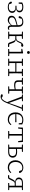

<svg xmlns="http://www.w3.org/2000/svg" viewBox="2646 -3400 1005 6336"><g transform="rotate(90 3148.0 -232.5)"><path d="M216 12Q169 12 130.5 -0.5Q92 -13 66.5 -37Q41 -61 32 -95Q34 -104 38.5 -110Q43 -116 49.5 -119.5Q56 -123 65 -123Q80 -123 89.5 -113.5Q99 -104 103 -88L129 -12L84 -49Q108 -35 139 -27.5Q170 -20 210 -20Q280 -20 316 -49.5Q352 -79 352 -132Q352 -165 338 -189.5Q324 -214 295 -226.5Q266 -239 220 -239H170V-275H212Q254 -275 281.5 -286.5Q309 -298 323 -320Q337 -342 337 -372Q337 -418 305 -442Q273 -466 208 -466Q171 -466 142.5 -458Q114 -450 89 -436L115 -463L100 -347H62V-464Q89 -479 127.5 -489.5Q166 -500 215 -500Q297 -500 342.5 -467Q388 -434 388 -376Q388 -341 371 -316Q354 -291 323.5 -277Q293 -263 251 -259L252 -258Q288 -256 316.5 -247.5Q345 -239 365 -223Q385 -207 395.5 -184Q406 -161 406 -131Q406 -91 383.5 -58Q361 -25 318.5 -6.5Q276 12 216 12Z M639 13Q579 13 540 -20.5Q501 -54 501 -114Q501 -152 517.5 -180Q534 -208 567.5 -229Q601 -250 653 -266Q684 -275 714 -283Q744 -291 774.5 -299Q805 -307 834 -314V-286Q793 -275 750 -262Q707 -249 666 -236Q627 -224 602 -207.5Q577 -191 565.5 -170Q554 -149 554 -123Q554 -78 581.5 -53.5Q609 -29 657 -29Q688 -29 713.5 -41Q739 -53 766 -76Q793 -99 826 -133L829 -88H807Q784 -58 759.5 -35.5Q735 -13 706 0Q677 13 639 13ZM898 11Q859 11 837.5 -16.5Q816 -44 814 -100L812 -102V-331Q812 -382 799 -411.5Q786 -441 759 -453.5Q732 -466 691 -466Q658 -466 629.5 -458Q601 -450 575 -434L603 -463L584 -380Q580 -362 571 -353.5Q562 -345 547 -345Q532 -345 523.5 -353.5Q515 -362 513 -374Q529 -435 578.5 -467.5Q628 -500 702 -500Q754 -500 790 -483.5Q826 -467 845 -431Q864 -395 864 -339V-108Q864 -62 878 -45Q892 -28 915 -28Q929 -28 939.5 -32.5Q950 -37 958 -43L971 -20Q958 -7 940 2Q922 11 898 11Z M1026 0V-33L1135 -38H1153L1260 -33V0ZM1026 -455V-487H1260V-455L1153 -449H1135ZM1116 0Q1116 -30 1116.5 -67Q1117 -104 1117 -143Q1117 -182 1117 -216V-271Q1117 -306 1117 -344.5Q1117 -383 1116.5 -420.5Q1116 -458 1116 -487H1171Q1171 -458 1170.5 -420.5Q1170 -383 1170 -343Q1170 -303 1170 -267V-228Q1170 -188 1170 -147Q1170 -106 1170.5 -68Q1171 -30 1171 0ZM1384 -46 1342 -159Q1332 -189 1318.5 -206Q1305 -223 1286 -229.5Q1267 -236 1237 -236H1149V-270H1231Q1264 -270 1287 -280.5Q1310 -291 1327.5 -316Q1345 -341 1361 -383Q1376 -425 1394 -449.5Q1412 -474 1435 -486Q1458 -498 1490 -500Q1506 -497 1515 -488.5Q1524 -480 1524 -465Q1524 -449 1511.5 -439Q1499 -429 1474 -429Q1452 -429 1434.5 -434.5Q1417 -440 1403 -447L1448 -463Q1432 -447 1417.5 -425.5Q1403 -404 1387 -361Q1373 -327 1357 -304.5Q1341 -282 1319.5 -269.5Q1298 -257 1269 -252V-253Q1303 -251 1327 -241Q1351 -231 1368 -210.5Q1385 -190 1397 -155L1450 -14L1416 -39L1532 -31V0Q1518 3 1501.5 4.5Q1485 6 1470 6Q1430 6 1412.5 -5Q1395 -16 1384 -46Z M1597 0V-33L1707 -38H1725L1831 -33V0ZM1688 0Q1689 -30 1689 -67Q1689 -104 1689.5 -143Q1690 -182 1690 -215V-266Q1690 -311 1689.5 -352.5Q1689 -394 1688 -433L1593 -435V-465L1725 -492L1743 -489L1742 -375V-215Q1742 -182 1742.5 -143Q1743 -104 1743 -67Q1743 -30 1744 0ZM1712 -623Q1692 -623 1678.5 -636Q1665 -649 1665 -669Q1665 -689 1678.5 -702Q1692 -715 1712 -715Q1732 -715 1745.5 -702Q1759 -689 1759 -669Q1759 -649 1745.5 -636Q1732 -623 1712 -623Z M2008 0Q2008 -30 2008.5 -67Q2009 -104 2009 -143Q2009 -182 2009 -216V-271Q2009 -306 2009 -344.5Q2009 -383 2008.5 -420.5Q2008 -458 2008 -487H2063Q2063 -458 2062.5 -420Q2062 -382 2062 -342Q2062 -302 2062 -264V-242Q2062 -196 2062 -151.5Q2062 -107 2062.5 -68.5Q2063 -30 2063 0ZM2345 0Q2346 -30 2346 -68.5Q2346 -107 2346.5 -151Q2347 -195 2347 -242V-264Q2347 -302 2346.5 -342Q2346 -382 2346 -420Q2346 -458 2345 -487H2401Q2400 -458 2400 -420.5Q2400 -383 2399.5 -344.5Q2399 -306 2399 -271V-216Q2399 -182 2399.5 -143Q2400 -104 2400 -67Q2400 -30 2401 0ZM1918 0V-33L2027 -38H2045L2152 -33V0ZM1918 -455V-487H2152V-455L2045 -449H2027ZM2256 0V-33L2364 -38H2383L2490 -33V0ZM2256 -455V-487H2490V-455L2383 -449H2364ZM2041 -236V-271H2367V-236Z M2788 -197Q2730 -197 2695.5 -211Q2661 -225 2646 -254.5Q2631 -284 2631 -330Q2631 -369 2631 -408.5Q2631 -448 2632 -487H2684Q2684 -462 2683.5 -437.5Q2683 -413 2683 -388.5Q2683 -364 2683 -337Q2683 -300 2693.5 -277Q2704 -254 2730 -244.5Q2756 -235 2800 -235Q2828 -235 2853 -237Q2878 -239 2901 -243.5Q2924 -248 2946 -255V-223Q2925 -216 2900 -210Q2875 -204 2847 -200.5Q2819 -197 2788 -197ZM2925 0Q2926 -30 2926 -67.5Q2926 -105 2926.5 -144.5Q2927 -184 2927 -220V-271Q2927 -306 2926.5 -344.5Q2926 -383 2926 -420.5Q2926 -458 2925 -487H2981Q2980 -458 2980 -420.5Q2980 -383 2979.5 -344.5Q2979 -306 2979 -271V-216Q2979 -182 2979.5 -143Q2980 -104 2980 -67Q2980 -30 2981 0ZM2550 -455V-487H2774V-455L2667 -449H2648ZM2831 0V-33L2943 -38H2962L3070 -33V0ZM2836 -455V-487H3070V-455L2963 -449H2944Z M3173 250Q3148 250 3130 244.5Q3112 239 3101 229.5Q3090 220 3088 209Q3091 195 3103.5 186.5Q3116 178 3135 178Q3154 178 3169.5 185.5Q3185 193 3201 207L3225 228L3200 229L3204 221Q3233 210 3257.5 187.5Q3282 165 3303 131Q3324 97 3342 52L3362 1L3372 -2L3458 -256L3543 -487H3586L3381 43Q3355 110 3324.5 156Q3294 202 3257 226Q3220 250 3173 250ZM3356 49 3154 -487H3214L3377 -25L3394 -18ZM3099 -456V-487H3319V-456L3210 -449H3190ZM3437 -456V-487H3639V-456L3559 -449H3540Z M3921 12Q3848 12 3796.5 -18.5Q3745 -49 3717 -105.5Q3689 -162 3689 -241Q3689 -324 3719.5 -382Q3750 -440 3805 -470Q3860 -500 3934 -500Q3982 -500 4018.5 -490Q4055 -480 4087 -464L4086 -349H4049L4035 -462L4066 -432Q4036 -449 4005.5 -457.5Q3975 -466 3935 -466Q3874 -466 3831.5 -440.5Q3789 -415 3766.5 -366Q3744 -317 3744 -247Q3744 -176 3766.5 -127.5Q3789 -79 3830.5 -53.5Q3872 -28 3930 -28Q3966 -28 3993.5 -37.5Q4021 -47 4043.5 -64.5Q4066 -82 4087 -106L4110 -87Q4090 -58 4064.5 -35.5Q4039 -13 4004 -0.5Q3969 12 3921 12ZM3728 -237V-268L4013 -273V-233Z M4185 -329 4192 -487H4666L4674 -329H4638L4614 -478L4640 -453H4218L4244 -478L4221 -329ZM4303 0V-33L4420 -38H4438L4555 -33V0ZM4402 0Q4402 -30 4402.5 -67Q4403 -104 4403 -143Q4403 -182 4403 -216V-271Q4403 -306 4403 -344.5Q4403 -383 4402.5 -420.5Q4402 -458 4402 -487H4457Q4456 -458 4456 -420.5Q4456 -383 4455.5 -344.5Q4455 -306 4455 -271V-216Q4455 -182 4455.5 -143Q4456 -104 4456 -67Q4456 -30 4457 0Z M4878 0V-34H4983Q5059 -34 5094 -63Q5129 -92 5129 -148Q5129 -202 5095 -231.5Q5061 -261 4984 -261Q4952 -261 4925 -258Q4898 -255 4875 -250V-285Q4899 -289 4928 -292.5Q4957 -296 4991 -296Q5058 -296 5100.5 -278Q5143 -260 5163 -227Q5183 -194 5183 -151Q5183 -117 5171 -89.5Q5159 -62 5136 -42Q5113 -22 5076.5 -11Q5040 0 4991 0ZM4842 0Q4842 -30 4842.5 -67Q4843 -104 4843 -143Q4843 -182 4843 -216V-271Q4843 -306 4843 -344.5Q4843 -383 4842.5 -420.5Q4842 -458 4842 -487H4897Q4896 -458 4896 -420.5Q4896 -383 4895.5 -344Q4895 -305 4895 -271V-216Q4895 -182 4895.5 -143Q4896 -104 4896 -67Q4896 -30 4897 0ZM4752 -455V-487H4992V-455L4879 -449H4861ZM4752 0V-33L4859 -38H4868V0Z M5504 12Q5433 12 5380.5 -19Q5328 -50 5298.5 -106.5Q5269 -163 5269 -240Q5269 -319 5301.5 -377.5Q5334 -436 5388.5 -468Q5443 -500 5508 -500Q5553 -500 5590 -486Q5627 -472 5652.5 -446.5Q5678 -421 5690 -387Q5688 -373 5679.5 -364.5Q5671 -356 5656 -356Q5640 -356 5631 -365.5Q5622 -375 5616 -390L5589 -469L5630 -430Q5604 -448 5576 -457Q5548 -466 5511 -466Q5458 -466 5415.5 -439Q5373 -412 5349 -362Q5325 -312 5325 -244Q5325 -177 5348.5 -129Q5372 -81 5414.5 -55.5Q5457 -30 5512 -30Q5546 -30 5574 -39Q5602 -48 5625.5 -64Q5649 -80 5670 -103L5692 -82Q5672 -56 5646.5 -34.5Q5621 -13 5586 -0.5Q5551 12 5504 12Z M6012 -487H6253V-455L6145 -449L6131 -454H6016Q5951 -454 5921 -427Q5891 -400 5891 -354Q5891 -304 5923.5 -277Q5956 -250 6022 -250H6130V-217H6042Q6017 -217 6001 -208.5Q5985 -200 5972.5 -183Q5960 -166 5946 -138L5898 -42Q5890 -25 5881.5 -14Q5873 -3 5860 1.5Q5847 6 5823 6Q5805 6 5789 4Q5773 2 5759 0V-32L5864 -38L5838 -22L5892 -133Q5909 -167 5923.5 -186.5Q5938 -206 5957 -216Q5976 -226 6003 -229L6001 -230Q5946 -231 5910 -246.5Q5874 -262 5856 -289Q5838 -316 5838 -354Q5838 -393 5857 -423.5Q5876 -454 5915 -470.5Q5954 -487 6012 -487ZM6109 0Q6109 -30 6109.5 -67.5Q6110 -105 6110 -146Q6110 -187 6110 -225V-256Q6110 -298 6110 -340Q6110 -382 6109.5 -420Q6109 -458 6109 -487H6164Q6163 -458 6163 -420.5Q6163 -383 6162.5 -344.5Q6162 -306 6162 -271V-216Q6162 -182 6162.5 -143Q6163 -104 6163 -67Q6163 -30 6164 0ZM6019 0V-33L6128 -38H6146L6253 -33V0Z"/></g></svg>

Font: Source Serif 4 Light
Style: Regular
Weight: 300
Designer: Frank Grießhammer
Foundry: Adobe Systems Incorporated
Version: Version 4.004;hotconv 1.0.116;makeotfexe 2.5.65601